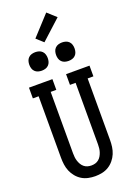

<svg xmlns="http://www.w3.org/2000/svg" viewBox="-215 -1264 931 1347"><g transform="rotate(-20 250.0 -590.5)"><path d="M250 8Q224 8 198 2.5Q172 -3 150 -16.5Q128 -30 111 -50.5Q94 -71 84 -95Q74 -119 70.5 -144.5Q67 -170 67 -196V-655H24V-735H199V-655H157V-196Q157 -182 158.5 -167.5Q160 -153 164.5 -139Q169 -125 176.5 -112Q184 -99 195.5 -89.5Q207 -80 221 -76Q235 -72 250 -72Q265 -72 279 -76Q293 -80 304.5 -89.5Q316 -99 323.5 -112Q331 -125 335.5 -139Q340 -153 341.5 -167.5Q343 -182 343 -196V-655H301V-735H476V-655H433V-196Q433 -170 429.5 -144.5Q426 -119 416 -95Q406 -71 389 -50.5Q372 -30 350 -16.5Q328 -3 302 2.5Q276 8 250 8ZM350 -816Q336 -816 322.5 -820Q309 -824 299 -834Q289 -844 285 -857.5Q281 -871 281 -885Q281 -899 285 -912.5Q289 -926 299 -936Q309 -946 322.5 -950Q336 -954 350 -954Q364 -954 377.5 -950Q391 -946 401 -936Q411 -926 415 -912.5Q419 -899 419 -885Q419 -871 415 -857.5Q411 -844 401 -834Q391 -824 377.5 -820Q364 -816 350 -816ZM150 -816Q136 -816 122.5 -820Q109 -824 99 -834Q89 -844 85 -857.5Q81 -871 81 -885Q81 -899 85 -912.5Q89 -926 99 -936Q109 -946 122.5 -950Q136 -954 150 -954Q164 -954 177.5 -950Q191 -946 201 -936Q211 -926 215 -912.5Q219 -899 219 -885Q219 -871 215 -857.5Q211 -844 201 -834Q191 -824 177.5 -820Q164 -816 150 -816ZM235 -997 184 -1043 318 -1189 382 -1131Z"/></g></svg>

Font: Iosevka Slab Medium
Style: Regular
Weight: 500
Monospace: yes
Designer: Belleve Invis
Foundry: Belleve Invis
Version: Version 11.1.1; ttfautohint (v1.8.3)